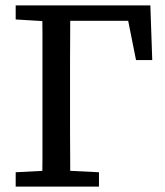

<svg xmlns="http://www.w3.org/2000/svg" viewBox="-20 -690 610 710"><path d="M136 0Q137 -52 137 -103.5Q137 -155 137 -207Q137 -259 137 -311V-360Q137 -411 137 -463Q137 -515 137 -567Q137 -619 136 -670H240Q240 -619 239.5 -567.5Q239 -516 239 -464Q239 -412 239 -360V-311Q239 -259 239 -207.5Q239 -156 239.5 -104Q240 -52 240 0ZM185 -613V-670H536L543 -468H483L445 -658L494 -613ZM38 0V-53L172 -60H205L346 -53V0ZM38 -618V-670H185V-610H172Z"/></svg>

Font: Source Serif 4
Style: Regular
Weight: 400
Designer: Frank Grießhammer
Foundry: Adobe Systems Incorporated
Version: Version 4.004;hotconv 1.0.116;makeotfexe 2.5.65601